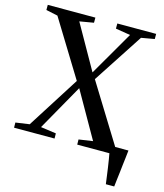

<svg xmlns="http://www.w3.org/2000/svg" viewBox="-132 -841 956 1120"><g transform="rotate(15 346.0 -281.5)"><path d="M614 180Q611 159 607.8 133.8Q604.5 108.5 600.8 83.2Q597 58 593.5 35.8Q590 13.5 587 -1.5L554.5 -44H690.5Q688.5 -24.5 685.8 -1.8Q683 21 680.2 45.2Q677.5 69.5 674.8 93.2Q672 117 669.2 139.2Q666.5 161.5 664.5 180ZM94.5 -43 294.5 -358 86.5 -697 16 -712V-743H303.5V-712L218.5 -697.5L370 -430L525 -697.5L436 -712V-743H670.5V-712L591 -698L393.5 -395.5L610.5 -44L682 -31L682.5 0H393L392.5 -31L477 -43.5L319 -321L162.5 -44L255.5 -31L256 0H11.5L11 -31Z"/></g></svg>

Font: Merriweather 96pt Medium
Style: Regular
Weight: 500
Version: Version 2.100